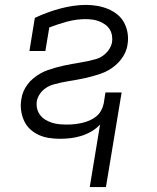

<svg xmlns="http://www.w3.org/2000/svg" viewBox="-20 -558 640 783"><path d="M346 205 388 -50Q372 -33 352 -21.5Q332 -10 310.5 -3.5Q289 3 267.5 5.5Q246 8 225 8Q202 8 179.5 4.5Q157 1 137.5 -8Q118 -17 102.5 -31.5Q87 -46 78 -66Q69 -86 66 -108Q63 -130 67 -153Q69 -169 75.5 -184.5Q82 -200 92.5 -214Q103 -228 116.5 -239Q130 -250 145 -258.5Q160 -267 176 -272.5Q192 -278 208 -282.5Q224 -287 240 -290.5Q256 -294 272.5 -297Q289 -300 305 -302.5Q321 -305 337 -308.5Q353 -312 369.5 -316.5Q386 -321 400 -331Q414 -341 424 -355.5Q434 -370 437 -386Q439 -400 436.5 -414Q434 -428 426.5 -439.5Q419 -451 408 -458.5Q397 -466 384.5 -471Q372 -476 357.5 -478Q343 -480 329 -480Q292 -480 254.5 -470Q217 -460 181 -446L165 -350H100L122 -485Q147 -497 173 -506.5Q199 -516 225 -523Q251 -530 278 -534Q305 -538 331 -538Q354 -538 377 -534Q400 -530 420.5 -521.5Q441 -513 458.5 -499Q476 -485 486.5 -465Q497 -445 500.5 -422Q504 -399 500 -376Q498 -360 491 -344.5Q484 -329 473.5 -315.5Q463 -302 450 -291Q437 -280 422 -271.5Q407 -263 391 -257.5Q375 -252 359 -247.5Q343 -243 327 -239.5Q311 -236 294.5 -233Q278 -230 262 -227.5Q246 -225 230 -221.5Q214 -218 198 -213.5Q182 -209 167.5 -199.5Q153 -190 143 -175.5Q133 -161 130 -145Q128 -129 131.5 -114.5Q135 -100 144 -88.5Q153 -77 165.5 -69.5Q178 -62 192 -57.5Q206 -53 221.5 -51.5Q237 -50 252 -50Q268 -50 283 -51.5Q298 -53 313.5 -56.5Q329 -60 343.5 -66Q358 -72 371 -82Q384 -92 392 -106.5Q400 -121 403 -136L410 -181H476L412 205Z"/></svg>

Font: Iosevka Curly Slab LtEx
Style: Italic
Weight: 300
Width: 7
Italic angle: -9°
Monospace: yes
Designer: Belleve Invis
Foundry: Belleve Invis
Version: Version 11.1.0; ttfautohint (v1.8.3)